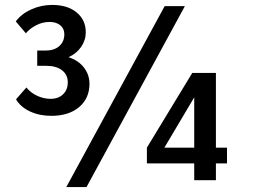

<svg xmlns="http://www.w3.org/2000/svg" viewBox="-20 -731 1025 779"><path d="M45 -328 87 -376Q105 -354 131.5 -342Q158 -330 185 -330Q217 -330 236 -348.5Q255 -367 255 -397Q255 -428 231.5 -446Q208 -464 167 -464H131V-526H166Q200 -526 220.5 -544Q241 -562 241 -592Q241 -615 224.5 -628.5Q208 -642 181 -642Q154 -642 128.5 -629.5Q103 -617 85 -596L44 -644Q67 -675 107 -693Q147 -711 192 -711Q254 -711 291 -680.5Q328 -650 328 -600Q328 -568 309 -540.5Q290 -513 258 -499Q298 -486 320.5 -457Q343 -428 343 -391Q343 -332 301 -296.5Q259 -261 188 -261Q140 -261 101.5 -279Q63 -297 45 -328ZM648 -706H730L331 28H249ZM768 -68H576V-132L760 -435H856V-132H901V-68H856V0H768ZM768 -132V-336L647 -132Z"/></svg>

Font: Sarabun Medium
Style: Regular
Weight: 500
Designer: Suppakit Chalermlarp | Katatrad Co.,Ltd.
Foundry: Cadson Demak Co.,Ltd.
Version: Version 1.000; ttfautohint (v1.6)